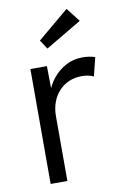

<svg xmlns="http://www.w3.org/2000/svg" viewBox="-86 -809 545 859"><g transform="rotate(-10 186.5 -379.5)"><path d="M73 0V-522H148L150 -383L142 -402Q153 -437 177.5 -467Q202 -497 236 -515Q270 -533 311 -533Q328 -533 343 -530.5Q358 -528 368 -524L347 -440Q334 -446 320.5 -448.5Q307 -451 295 -451Q261 -451 234 -439Q207 -427 188 -405.5Q169 -384 159 -356Q149 -328 149 -296V0ZM164 -599 137 -640 279 -759 328 -696Z"/></g></svg>

Font: Mach Light
Style: Regular
Weight: 300
Version: Version 1.002